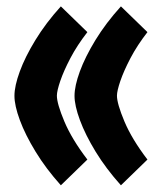

<svg xmlns="http://www.w3.org/2000/svg" viewBox="-20 -546 502 590"><path d="M209 -251.5Q209 -281.7 225.3 -326.4Q241.7 -371.1 273.4 -423.1Q305.2 -475.1 351.6 -526.4L433.1 -447.3Q401.9 -407.2 381.1 -367.7Q360.4 -328.1 349.9 -297.4Q339.4 -266.6 339.4 -252Q339.4 -227.5 362.3 -172.9Q385.3 -118.2 433.1 -55.7L351.6 23.4Q305.7 -27.8 273.9 -79.8Q242.2 -131.8 225.6 -176.8Q209 -221.7 209 -251.5ZM24.4 -251.5Q24.4 -281.7 40.8 -326.4Q57.1 -371.1 88.9 -423.1Q120.6 -475.1 167 -526.4L248.5 -447.3Q217.3 -407.2 196.5 -367.7Q175.8 -328.1 165.3 -297.4Q154.8 -266.6 154.8 -252Q154.8 -227.5 177.7 -172.9Q200.7 -118.2 248.5 -55.7L167 23.4Q121.1 -27.8 89.4 -79.8Q57.6 -131.8 41 -176.8Q24.4 -221.7 24.4 -251.5Z"/></svg>

Font: Vazir Black WOL-UI
Style: Black-WOL-UI
Weight: 900
Designer: Saber Rastikerdar
Foundry: Saber Rastikerdar
Version: Version 30.0.0